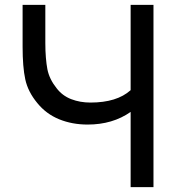

<svg xmlns="http://www.w3.org/2000/svg" viewBox="-20 -770 724 790"><path d="M611.5 -750V0H517.5V-309.5Q443.5 -257.5 340.5 -257.5Q277 -257.5 223.5 -279.2Q170 -301 133.5 -346Q95 -392.5 84 -443.5Q73 -494 73 -578V-750H166.5V-593.5Q166.5 -559.5 168.8 -532.8Q171 -506 175 -485Q183 -444.5 212.5 -407.5Q236.5 -376 273 -362Q309.5 -348 352 -348Q461 -348 517.5 -399V-750Z"/></svg>

Font: Russisch Sans Medium
Style: Regular
Weight: 500
Width: 4
Designer: Michael Sharanda (font) & Cristiano Sobral (main changes)
Foundry: Michael Sharanda
Version: Version 2.00;September 8, 2020;FontCreator 13.0.0.2681 64-bi